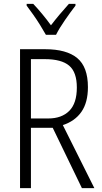

<svg xmlns="http://www.w3.org/2000/svg" viewBox="-20 -967 523 987"><path d="M212 -714Q322 -714 377 -668.5Q432 -623 432 -519Q432 -440 398.5 -392Q365 -344 303 -324L465 0H401L251 -310H139V0H83V-714ZM210 -663H139V-358H228Q297 -358 336 -397Q375 -436 375 -517Q375 -596 335.5 -629.5Q296 -663 210 -663ZM216 -788Q203 -811 186 -838.5Q169 -866 150.5 -892Q132 -918 117 -938V-947H151Q172 -925 196.5 -895.5Q221 -866 242 -837Q265 -867 286.5 -892.5Q308 -918 334 -947H368V-938Q344 -907 314.5 -864.5Q285 -822 268 -788Z"/></svg>

Font: Noto Sans Condensed Light
Style: Regular
Weight: 300
Width: 3
Designer: Monotype Design Team
Foundry: Monotype Imaging Inc.
Version: Version 2.013; ttfautohint (v1.8.4.7-5d5b)